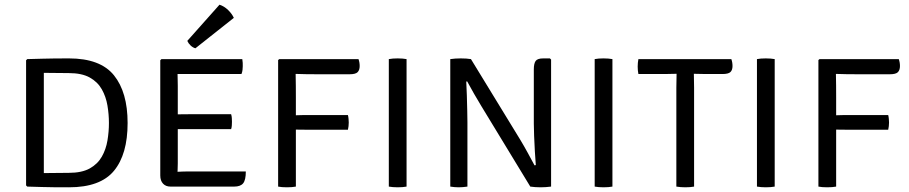

<svg xmlns="http://www.w3.org/2000/svg" viewBox="-20 -794 3869 817"><path d="M523 -270.5Q523 -137.5 465 -67.2Q407 3 273.5 3Q238 3 212.2 2.8Q186.5 2.5 160 1.8Q133.5 1 96 0L91 -5V-537.5L96 -542.5Q134 -543.5 160.5 -544.2Q187 -545 212.5 -545.2Q238 -545.5 273.5 -545.5Q407 -545.5 465 -473.5Q523 -401.5 523 -270.5ZM443.5 -270.5Q443.5 -307.5 437.2 -345Q431 -382.5 413.2 -414Q395.5 -445.5 361.8 -464.2Q328 -483 272.5 -483Q242.5 -483 217.8 -483.5Q193 -484 166.5 -484V-57.5Q193.5 -57.5 218 -58Q242.5 -58.5 272.5 -58.5Q328 -58.5 361.8 -77.2Q395.5 -96 413.2 -127.2Q431 -158.5 437.2 -196Q443.5 -233.5 443.5 -270.5Z M1026 -64.5Q1026 -27.5 1014.5 -13.8Q1003 0 976.5 0H705.5Q685.5 0 673.8 -12.5Q662 -25 662 -47.5V-537.5L667 -542.5H1011Q1012.5 -534.5 1012.8 -526.8Q1013 -519 1013 -512.5Q1013 -506 1012 -496.8Q1011 -487.5 1007.5 -479H790Q779.5 -479 765 -479Q750.5 -479 735.5 -479Q735.5 -470 736 -456.8Q736.5 -443.5 736.5 -428.5V-307.5Q751.5 -307.5 765.8 -307.8Q780 -308 790 -308H963.5Q966 -300 966.5 -291Q967 -282 967 -276Q967 -269.5 966.5 -260.8Q966 -252 963.5 -244.5H790Q780 -244.5 765.8 -244.5Q751.5 -244.5 736.5 -244.5V-99Q736.5 -89.5 736 -78.8Q735.5 -68 735.5 -63Q758.5 -64.5 791.5 -64.5ZM914 -774Q934 -767.5 950.5 -751.5Q967 -735.5 975 -718L811.5 -588.5Q800.5 -591.5 791 -600.5Q781.5 -609.5 777 -620Z M1239 0Q1223 3 1201 3Q1178 3 1163.5 0V-538.5L1168.5 -542.5H1505.5Q1510.5 -528.5 1510.5 -513Q1510.5 -496 1501.8 -487Q1493 -478 1467.5 -478H1333Q1278.5 -478 1238 -479.5Q1238.5 -454 1238.8 -428.8Q1239 -403.5 1239 -379V-303.5Q1252 -304 1264.2 -304.2Q1276.5 -304.5 1286 -304.5H1460.5Q1462.5 -296.5 1463.2 -287.8Q1464 -279 1464 -272.5Q1464 -257 1460.5 -242H1286Q1276.5 -242 1264.2 -242.2Q1252 -242.5 1239 -242.5Z M1634.5 -542.5Q1641.5 -544 1652 -544.8Q1662.5 -545.5 1672 -545.5Q1694 -545.5 1710 -542.5V0Q1694 3 1672 3Q1662.5 3 1652 2.2Q1641.5 1.5 1634.5 0Z M2028.5 -342Q2012.5 -368 1997.2 -395Q1982 -422 1968 -447.5L1964 -447Q1965.5 -421.5 1966.5 -388.2Q1967.5 -355 1968.2 -323.8Q1969 -292.5 1969 -273V0Q1949 3 1932 3Q1914.5 3 1896 0V-542.5Q1905.5 -544 1918 -544.8Q1930.5 -545.5 1940.5 -545.5Q1952 -545.5 1963.8 -544.8Q1975.5 -544 1984 -542.5L2194 -199Q2210 -172.5 2225.5 -144Q2241 -115.5 2254.5 -90.5L2260 -91.5Q2258 -115 2256 -148.8Q2254 -182.5 2252.8 -215.2Q2251.5 -248 2251.5 -268V-498.5Q2251.5 -523.5 2259.2 -534.5Q2267 -545.5 2291.5 -545.5H2320L2325 -540.5V0Q2315 1.5 2303 2.2Q2291 3 2280.5 3Q2269.5 3 2257.2 2.2Q2245 1.5 2236.5 0Z M2510.5 -542.5Q2517.5 -544 2528 -544.8Q2538.5 -545.5 2548 -545.5Q2570 -545.5 2586 -542.5V0Q2570 3 2548 3Q2538.5 3 2528 2.2Q2517.5 1.5 2510.5 0Z M2858 -420.5Q2858 -436.5 2858.5 -450Q2859 -463.5 2859 -480Q2849.5 -480 2833.5 -479.5Q2817.5 -479 2808.5 -479H2696.5Q2693.5 -494.5 2693.5 -510.5Q2693.5 -527 2696.5 -542.5H3092Q3097 -528.5 3097 -513Q3097 -496 3088.2 -487.5Q3079.5 -479 3054 -479H2983Q2974.5 -479 2957.8 -479.5Q2941 -480 2932.5 -480Q2932.5 -463.5 2933 -450Q2933.5 -436.5 2933.5 -420.5V0Q2918 3 2896 3Q2887 3 2876.5 2.2Q2866 1.5 2858 0Z M3201 -542.5Q3208 -544 3218.5 -544.8Q3229 -545.5 3238.5 -545.5Q3260.5 -545.5 3276.5 -542.5V0Q3260.5 3 3238.5 3Q3229 3 3218.5 2.2Q3208 1.5 3201 0Z M3538 0Q3522 3 3500 3Q3477 3 3462.5 0V-538.5L3467.5 -542.5H3804.5Q3809.5 -528.5 3809.5 -513Q3809.5 -496 3800.8 -487Q3792 -478 3766.5 -478H3632Q3577.5 -478 3537 -479.5Q3537.5 -454 3537.8 -428.8Q3538 -403.5 3538 -379V-303.5Q3551 -304 3563.2 -304.2Q3575.5 -304.5 3585 -304.5H3759.5Q3761.5 -296.5 3762.2 -287.8Q3763 -279 3763 -272.5Q3763 -257 3759.5 -242H3585Q3575.5 -242 3563.2 -242.2Q3551 -242.5 3538 -242.5Z"/></svg>

Font: Signika SC Light
Style: Regular
Weight: 300
Designer: Anna Giedryś
Foundry: Anna Giedryś
Version: Version 2.000; ttfautohint (v1.8.3) -l 8 -r 50 -G 200 -x 9 -